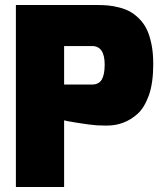

<svg xmlns="http://www.w3.org/2000/svg" viewBox="-20 -752 660 772"><path d="M350.1 -412.1Q377.4 -412.1 389.2 -432.1Q400.9 -452.1 400.9 -492.2Q400.9 -566.9 350.1 -566.9H237.8V-412.1ZM237.8 0H43.9V-731.9H370.1Q394.5 -731.9 415 -730Q435.5 -728 459.5 -721.9Q483.4 -715.8 502.2 -705.6Q521 -695.3 539.3 -677.2Q557.6 -659.2 569.6 -635Q581.5 -610.8 588.9 -575Q596.2 -539.1 596.2 -495.1Q596.2 -418.5 578.6 -368.7Q559.6 -316.9 532.2 -293.5Q480.5 -247.1 409.7 -247.1H402.3Q394 -247.6 386 -247.6Q377.9 -247.6 370.1 -248Q341.8 -250 291.7 -258.1Q241.7 -266.1 237.8 -268.1Z"/></svg>

Font: Squarion Black
Style: Regular
Weight: 900
Designer: Natanael Gama
Version: Version 1.00;September 12, 2019;FontCreator 11.5.0.2425 64-b